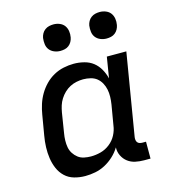

<svg xmlns="http://www.w3.org/2000/svg" viewBox="-111 -825 821 923"><g transform="rotate(-15 300.0 -364.0)"><path d="M200 8Q172 8 145.5 0.5Q119 -7 100 -25Q81 -43 70.5 -67.5Q60 -92 56 -119Q52 -146 53 -174.5Q54 -203 59 -231L76 -331Q80 -356 88 -381Q96 -406 109.5 -429Q123 -452 142 -471.5Q161 -491 184.5 -504Q208 -517 234 -522.5Q260 -528 285 -528Q311 -528 336.5 -521.5Q362 -515 381 -500Q400 -485 412.5 -463Q425 -441 431 -416L448 -520H545L477 -111Q476 -104 477 -97Q478 -90 482 -85Q486 -80 492.5 -78Q499 -76 506 -76H524V8H492Q470 8 449 3.5Q428 -1 411.5 -13.5Q395 -26 385.5 -45.5Q376 -65 377 -87Q363 -64 343 -45.5Q323 -27 299.5 -14.5Q276 -2 250.5 3Q225 8 200 8ZM251 -76Q275 -76 299.5 -82.5Q324 -89 345 -105.5Q366 -122 378 -145Q390 -168 393 -192L410 -292Q413 -311 413.5 -329.5Q414 -348 410.5 -365.5Q407 -383 398.5 -398.5Q390 -414 377 -424.5Q364 -435 346 -439.5Q328 -444 309 -444Q293 -444 276 -440.5Q259 -437 243.5 -429Q228 -421 215 -408.5Q202 -396 192.5 -381Q183 -366 178 -350Q173 -334 170 -317L154 -217Q151 -200 150.5 -182Q150 -164 153 -147.5Q156 -131 165 -117Q174 -103 187 -93Q200 -83 217 -79.5Q234 -76 251 -76ZM470 -604Q454 -604 439.5 -610Q425 -616 416 -627.5Q407 -639 405 -654.5Q403 -670 405 -686Q407 -697 412.5 -707Q418 -717 427.5 -724Q437 -731 448 -733.5Q459 -736 470 -736Q486 -736 500.5 -730Q515 -724 523.5 -712.5Q532 -701 534.5 -685.5Q537 -670 534 -654Q532 -643 526.5 -633Q521 -623 512 -616Q503 -609 492 -606.5Q481 -604 470 -604ZM240 -604Q224 -604 209.5 -610Q195 -616 186 -627.5Q177 -639 175 -654.5Q173 -670 175 -686Q177 -697 182.5 -707Q188 -717 197.5 -724Q207 -731 218 -733.5Q229 -736 240 -736Q256 -736 270.5 -730Q285 -724 293.5 -712.5Q302 -701 304.5 -685.5Q307 -670 304 -654Q302 -643 296.5 -633Q291 -623 282 -616Q273 -609 262 -606.5Q251 -604 240 -604Z"/></g></svg>

Font: Iosevka Custom Medium
Style: Italic
Weight: 500
Italic angle: -9°
Designer: Belleve Invis
Foundry: Belleve Invis
Version: Version 27.0.1